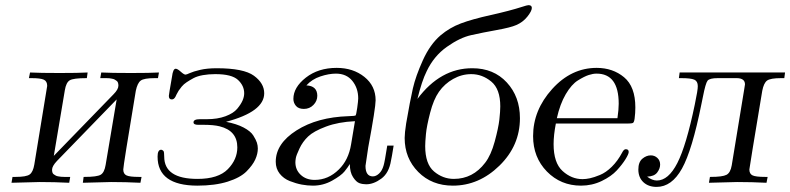

<svg xmlns="http://www.w3.org/2000/svg" viewBox="-20 -713 3082 749"><path d="M24.9 0 28.8 -22.9Q28.8 -22.9 41 -22.9Q83 -22.9 95.9 -32.5Q108.9 -42 113.8 -70.8Q163.6 -372.6 164.1 -377.9Q164.1 -396 151.1 -402.1Q138.2 -408.2 103 -408.2H92.8L97.2 -430.2Q136.2 -428.2 212.9 -428.2Q286.1 -428.2 321.8 -430.2L318.8 -408.2H316.9Q266.1 -408.2 252 -399.7Q237.8 -391.1 232.9 -360.8L189.9 -105L422.9 -345.2Q441.9 -364.3 441.9 -378.9Q441.9 -384.8 440.4 -389.9Q439 -395 434.6 -397.9Q430.2 -400.9 427 -402.8Q423.8 -404.8 417 -406Q410.2 -407.2 407 -407.7Q403.8 -408.2 395 -408.2Q386.2 -408.2 383.8 -408.2H371.1L375 -430.2Q414.1 -428.2 491.2 -428.2Q564.5 -428.2 600.1 -430.2L596.2 -408.2H584Q542 -408.2 529.1 -398.7Q516.1 -389.2 509.8 -358.9Q460.9 -65.9 460.9 -51.8Q460.9 -34.7 473.4 -28.8Q485.8 -22.9 521 -22.9H532.2L527.8 0Q470.7 -2.9 413.1 -2.9Q401.9 -2.9 303.2 0L306.2 -22.9H310.1Q358.9 -22.9 373 -31.5Q387.2 -40 392.1 -69.8L435.1 -325.2L202.1 -85Q183.1 -64.9 183.1 -50.8Q183.1 -44.9 184.6 -40Q186 -35.2 190.4 -32.5Q194.8 -29.8 198 -27.8Q201.2 -25.9 208 -24.9Q214.8 -23.9 218.5 -23.4Q222.2 -22.9 230.5 -22.9Q238.8 -22.9 241.2 -22.9H253.9L250 0Q192.9 -2.9 134.8 -2.9Q124 -2.9 24.9 0Z M594.7 -102.1Q594.7 -128.9 608.9 -128.9Q612.8 -128.9 617.7 -124Q620.6 -120.1 620.6 -102.1Q620.6 -15.1 750.5 -15.1Q831.5 -15.1 868.7 -53Q905.8 -90.8 905.8 -138.2Q905.8 -203.1 836.9 -220.2Q813 -226.1 774.9 -226.1H752.9Q734.9 -226.1 734.9 -235.8Q734.9 -248 759.8 -248H786.6Q828.6 -248 859.6 -259.5Q890.6 -271 905.3 -288.6Q919.9 -306.2 926.3 -321Q932.6 -335.9 932.6 -349.1Q932.6 -378.9 908.2 -401.4Q883.8 -423.8 820.8 -423.8H818.8Q793.9 -423.8 771.7 -419.9Q749.5 -416 734.6 -408Q719.7 -399.9 708.3 -392.3Q696.8 -384.8 688.7 -375Q680.7 -365.2 676.8 -359.1Q672.9 -353 668.5 -344.2L664.6 -335.9Q658.7 -324.7 649.9 -325.2Q638.7 -325.2 638.7 -338.9Q638.7 -343.8 650.9 -413.1Q654.8 -445.3 665.5 -444.8Q672.4 -444.8 685.1 -433.3Q697.8 -421.9 703.6 -421.9Q707.5 -421.9 720.7 -428Q733.9 -434.1 760.7 -440.4Q787.6 -446.8 825.7 -446.8Q930.7 -446.8 970.7 -417.5Q1010.7 -388.2 1010.7 -349.1Q1010.7 -277.3 861.8 -237.8Q902.8 -230 930.2 -215.6Q957.5 -201.2 968 -184.6Q978.5 -168 982.2 -156.5Q985.8 -145 985.8 -133.8Q985.8 -112.8 975.8 -90.8Q965.8 -68.8 941.7 -44.4Q917.5 -20 868.2 -4.4Q818.8 11.2 749.5 11.2Q594.7 10.7 594.7 -102.1Z M1055.7 -82Q1055.7 -152.8 1136.7 -204.3Q1217.8 -255.9 1339.4 -259.8Q1364.3 -260.7 1366.7 -262.2Q1369.6 -264.2 1373.5 -292Q1377.4 -319.8 1377.4 -329.1Q1377.4 -369.1 1354.5 -397.5Q1331.5 -425.8 1290.5 -425.8Q1262.7 -425.8 1229.7 -414.8Q1196.8 -403.8 1175.3 -379.9Q1217.3 -377.9 1217.8 -339.8Q1217.8 -318.8 1202.6 -303.5Q1187.5 -288.1 1165.5 -288.1Q1144.5 -288.1 1134.5 -300Q1124.5 -312 1124.5 -327.1Q1124.5 -372.1 1173.1 -410.2Q1221.7 -448.2 1293.5 -448.2Q1357.4 -448.2 1401.4 -413.1Q1445.3 -377.9 1445.3 -321.8Q1445.3 -293 1416.5 -138.2L1405.8 -65.9Q1405.8 -24.9 1434.6 -24.9Q1446.8 -24.9 1458.7 -35.9Q1470.7 -46.9 1476.6 -67.9Q1480.5 -80.1 1490.7 -145H1515.6Q1507.8 -96.2 1505.4 -86.9Q1497.6 -38.1 1467.5 -16.1Q1437.5 5.9 1408.7 5.9Q1394.5 5.9 1382.1 1.5Q1369.6 -2.9 1357.2 -22Q1344.7 -41 1344.7 -73.2Q1336.9 -60.1 1323.7 -43.9Q1310.5 -27.8 1275.6 -8.3Q1240.7 11.2 1200.7 11.2Q1179.7 11.2 1157.2 7.1Q1134.8 2.9 1110.6 -6.6Q1086.4 -16.1 1071 -35.6Q1055.7 -55.2 1055.7 -82ZM1132.3 -80.1Q1132.3 -50.3 1153.3 -30.8Q1174.3 -11.2 1207.5 -11.2Q1260.7 -11.2 1301.8 -51.8Q1339.8 -88.9 1349.6 -149.9L1364.7 -240.2Q1299.8 -237.3 1251.7 -219.2Q1203.6 -201.2 1182.1 -180.7Q1160.6 -160.2 1148.2 -133.5Q1135.7 -106.9 1134 -96.4Q1132.3 -85.9 1132.3 -80.1Z M1558.6 -174.8Q1558.6 -193.8 1564.5 -231.9Q1579.6 -319.8 1590.6 -367.9Q1601.6 -416 1629.6 -478Q1657.7 -540 1698.7 -575.2Q1733.9 -605 1777.8 -621.6Q1821.8 -638.2 1895.3 -654.5Q1968.8 -670.9 2015.6 -686Q2036.6 -692.9 2041.5 -692.9Q2054.7 -692.9 2054.7 -682.1Q2054.7 -669.9 2037.1 -647.9Q2019.5 -626 1993.7 -615.2Q1971.7 -605.5 1917 -595.7Q1862.3 -585.9 1817.9 -575.9Q1773.4 -565.9 1722.9 -530Q1672.4 -494.1 1644.5 -435.1Q1625.5 -397 1608.4 -327.1Q1698.2 -447.3 1822.8 -446.8Q1905.8 -446.8 1957 -391.4Q2008.3 -335.9 2008.3 -252Q2008.3 -145 1928.5 -66.9Q1848.6 11.2 1746.6 11.2Q1664.6 11.2 1611.6 -42.2Q1558.6 -95.7 1558.6 -174.8ZM1638.7 -143.1Q1638.7 -73.2 1673.1 -44.2Q1707.5 -15.1 1750.5 -15.1Q1824.7 -15.1 1872.6 -78.1Q1895.5 -107.9 1909.9 -160.9Q1924.3 -213.9 1928 -246.3Q1931.6 -278.8 1931.6 -297.9Q1931.6 -365.7 1896.5 -394.8Q1861.3 -423.8 1818.4 -423.8Q1781.2 -423.8 1747.8 -405Q1714.4 -386.2 1692.4 -355Q1671.4 -325.2 1658 -273.2Q1644.5 -221.2 1641.6 -189.7Q1638.7 -158.2 1638.7 -143.1Z M2059.6 -182.1Q2059.6 -283.2 2134 -365.7Q2208.5 -448.2 2307.6 -448.2Q2370.6 -448.2 2414.6 -411.6Q2458.5 -375 2458.5 -293.9Q2458.5 -272 2455.6 -250Q2453.6 -235.8 2449 -233.4Q2444.3 -231 2426.8 -231H2148.4Q2139.6 -186 2139.6 -150.9Q2139.6 -77.6 2174.6 -45.9Q2209.5 -14.2 2252.4 -14.2Q2265.6 -14.2 2281.5 -17.6Q2297.4 -21 2320.6 -30.5Q2343.8 -40 2366.7 -62.5Q2389.6 -85 2406.7 -117.2Q2413.6 -131.3 2421.4 -130.9Q2432.6 -130.9 2432.6 -120.1Q2432.6 -112.3 2420.2 -92Q2407.7 -71.8 2386.2 -48.3Q2364.7 -24.9 2327.1 -6.8Q2289.6 11.2 2246.6 11.2Q2167.5 11.2 2113.5 -43.9Q2059.6 -99.1 2059.6 -182.1ZM2152.3 -252H2388.7Q2393.6 -286.1 2393.6 -308.1Q2393.6 -426.3 2306.6 -425.8Q2293.5 -425.8 2276.6 -420.4Q2259.8 -415 2234.6 -399.4Q2209.5 -383.8 2187 -345.5Q2164.6 -307.1 2152.3 -252Z M2470.2 -51.8Q2470.2 -80.6 2485.8 -93.8Q2501.5 -106.9 2518.6 -106.9Q2533.7 -106.9 2544.4 -96.9Q2555.2 -86.9 2555.2 -71Q2555.2 -55.2 2543.7 -40Q2532.2 -24.9 2504.4 -23.9Q2524.4 -8.8 2542.5 -8.8Q2587.4 -8.8 2622.3 -76.9Q2657.2 -145 2690.4 -305.2Q2702.6 -363.3 2702.1 -377Q2702.1 -396 2688.7 -402.1Q2675.3 -408.2 2637.2 -408.2H2628.4L2631.3 -430.2H3042.5L3039.6 -408.2H3027.3Q2985.4 -408.2 2972.4 -398.7Q2959.5 -389.2 2953.6 -358.9Q2903.8 -60.1 2903.3 -51.8Q2903.3 -34.7 2915.8 -28.8Q2928.2 -22.9 2964.4 -22.9H2974.6L2970.2 0Q2913.1 -2.9 2855.5 -2.9Q2844.2 -2.9 2745.6 0L2749.5 -22.9H2752.4Q2798.3 -22.9 2814 -31Q2829.6 -39.1 2834.5 -67.9L2883.3 -365.2Q2886.2 -383.3 2886.2 -383.8Q2886.2 -407.7 2854.5 -408.2H2780.3Q2748 -408.2 2740.2 -398.2Q2732.4 -388.2 2722.2 -335.9Q2718.3 -317.9 2716.3 -307.1Q2680.2 -127 2640.4 -55.4Q2600.6 16.1 2541.5 16.1Q2509.3 16.1 2489.7 -2.4Q2470.2 -21 2470.2 -51.8Z"/></svg>

Font: CMU Serif Extra
Style: RomanSlanted
Weight: 500
Italic angle: -9.46001°
Version: Version 0.7.0